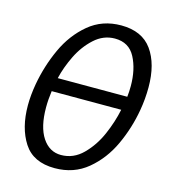

<svg xmlns="http://www.w3.org/2000/svg" viewBox="-111 -824 814 923"><g transform="rotate(15 296.0 -363.0)"><path d="M582 -482Q582 -598 532.5 -667Q483 -736 379 -736Q285 -736 217.5 -679.5Q150 -623 110.5 -537Q71 -451 54 -356Q44 -299 44 -249Q44 -137 91.5 -63.5Q139 10 246 10Q341 10 409 -46.5Q477 -103 516.5 -188.5Q556 -274 572 -367Q582 -424 582 -482ZM366 -667Q436 -667 467 -608Q498 -549 498 -466Q498 -438 495 -412H149Q162 -468 190.5 -526.5Q219 -585 264 -626Q309 -667 366 -667ZM259 -59Q201 -59 166 -112Q131 -165 131 -262Q131 -301 137 -344H483Q470 -281 442 -216.5Q414 -152 367.5 -105.5Q321 -59 259 -59Z"/></g></svg>

Font: Geom Light
Style: Italic
Weight: 300
Italic angle: -10°
Version: Version 1.102